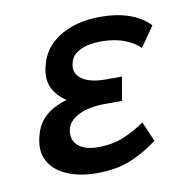

<svg xmlns="http://www.w3.org/2000/svg" viewBox="-58 -486 530 552"><g transform="rotate(-10 206.5 -209.5)"><path d="M182 11Q135 11 98 -4Q61 -19 43.5 -49Q26 -79 38 -124Q51 -178 106.5 -202Q162 -226 241 -226L237 -186Q189 -186 151.5 -202Q114 -218 96.5 -248.5Q79 -279 91 -321Q99 -354 123 -378.5Q147 -403 184.5 -416.5Q222 -430 271 -430Q317 -430 353 -417.5Q389 -405 413 -380L372 -321Q357 -337 328 -348.5Q299 -360 259 -360Q222 -360 197.5 -348Q173 -336 168 -312Q163 -292 173 -278Q183 -264 203.5 -257Q224 -250 252 -250H301L289 -181H241Q191 -181 161.5 -165.5Q132 -150 127 -126Q121 -96 141 -79Q161 -62 198 -62Q241 -62 274.5 -76Q308 -90 336 -110L361 -52Q321 -22 280 -5.5Q239 11 182 11Z"/></g></svg>

Font: Ysabeau Infant SemiBold
Style: Italic
Weight: 600
Italic angle: -12°
Designer: Christian Thalmann (Catharsis Fonts)
Version: Version 2.002; featfreeze: ss01,ss02,lnum